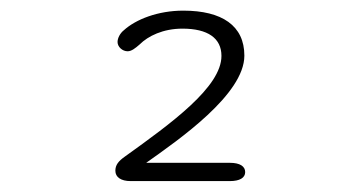

<svg xmlns="http://www.w3.org/2000/svg" viewBox="-20 -642 659 352"><path d="M428 -540C428 -595 387 -622.5 316 -622.5C269.5 -622.5 229 -606.5 207 -586.5C200 -581 195.5 -572 195.5 -565C195.5 -556 204.5 -548 214 -548C221 -548 228 -553.5 236 -560.5C251.5 -576 279 -589.5 314.5 -589.5C361 -589.5 386 -572 386 -539.5C386 -482.5 294 -416 209 -355C197 -346.5 191.5 -339.5 191.5 -329C191.5 -317 202 -310 219.5 -310H401.5C419.5 -310 429.5 -316 429.5 -326.5C429.5 -337 420 -343.5 401.5 -343.5H248C308 -386 428 -469 428 -540Z"/></svg>

Font: RTM Light Light
Style: Regular
Weight: 300
Designer: after Tyler Finck
Foundry: An Endless Supply
Version: Version 1.000;Glyphs 3.2.1 (3258)